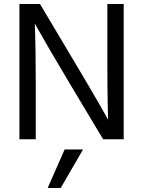

<svg xmlns="http://www.w3.org/2000/svg" viewBox="-20 -694 713 957"><path d="M217.7 243 302.1 51H393.9L282.6 243ZM76.8 0V-674H179.5L348.3 -390.3Q435.9 -243.7 477.4 -170.6Q518.8 -97.6 518.8 -97.6Q518.8 -97.6 517 -170.8Q515.1 -244.1 515.1 -389.5V-674H596.5V0H493.8L324.9 -282.2Q267.8 -377.9 229.6 -443.5Q191.4 -509 172.4 -543.2Q153.4 -577.3 153.4 -577.3Q153.4 -577.3 154.7 -543.4Q155.9 -509.6 157 -444.1Q158.2 -378.5 158.2 -283.7V0Z"/></svg>

Font: Hind Variable Light
Style: Regular
Weight: 300
Designer: Manushi Parikh, Satya Rajpurohit
Foundry: Indian Type Foundry
Version: Version 3.000